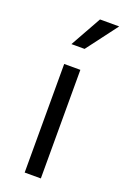

<svg xmlns="http://www.w3.org/2000/svg" viewBox="-136 -736 511 781"><g transform="rotate(20 119.0 -345.0)"><path d="M80 0V-470H150V0ZM137 -556H80L155 -690H238Z"/></g></svg>

Font: Mukta Vaani Light
Style: Regular
Weight: 300
Designer: Noopur Datye, Girish Dalvi, Yashodeep Gholap, Pallavi Karambelkar
Foundry: Ek Type
Version: Version 2.538;PS 1.000;hotconv 16.6.51;makeotf.lib2.5.65220;